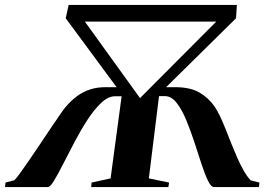

<svg xmlns="http://www.w3.org/2000/svg" viewBox="-48 -763 1116 783"><path d="M-27.5 0 -25.5 -18.5 10.5 -28Q18 -35 34.2 -57.2Q50.5 -79.5 71.8 -110.8Q93 -142 116 -176.2Q139 -210.5 160 -241.8Q181 -273 196.8 -295.8Q212.5 -318.5 219 -326Q241 -352 265.2 -370.2Q289.5 -388.5 319.2 -398.2Q349 -408 386.5 -407.5H427.5L220 -688.5L232 -743H918L914.5 -688.5L629.5 -407.5H665.5Q728 -407.5 765.5 -385.5Q803 -363.5 827.5 -328Q839 -311 850.2 -287Q861.5 -263 872.8 -234.5Q884 -206 895.8 -176.5Q907.5 -147 919.8 -119.2Q932 -91.5 945.5 -67.8Q959 -44 974 -27.5L1010 -18.5L1008 0H825Q812.5 0 799.8 -26.8Q787 -53.5 773.2 -95.8Q759.5 -138 744 -185.2Q728.5 -232.5 710.8 -275Q693 -317.5 671.8 -344.2Q650.5 -371 624.5 -371H600.5L559 -35.5L641.5 -18.5L638.5 0H324L325.5 -18.5L403 -35.5L448 -370.5H421.5Q393.5 -370.5 365 -343.8Q336.5 -317 309 -274.8Q281.5 -232.5 256.5 -185Q231.5 -137.5 210.2 -95.5Q189 -53.5 172.8 -26.8Q156.5 0 147 0ZM523 -363 834 -675H298Z"/></svg>

Font: Merriweather 144pt
Style: Bold Italic
Weight: 700
Italic angle: -7.8°
Version: Version 2.101